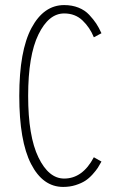

<svg xmlns="http://www.w3.org/2000/svg" viewBox="-20 -726 490 757"><path d="M229 11Q149 11 102.5 -79.5Q56 -170 56 -348Q56 -525.5 104.2 -615.8Q152.5 -706 233 -706Q264 -706 289.2 -696Q314.5 -686 331.8 -667.5Q349 -649 359.5 -633Q370 -617 380 -595L350 -579Q334.5 -617.5 305.5 -645.2Q276.5 -673 233 -673Q172 -673 131.5 -590Q91 -507 91 -348Q91 -189 131.5 -105.5Q172 -22 233 -22Q305.5 -22 350 -106L380 -89Q372.5 -75 365.5 -64.2Q358.5 -53.5 344.8 -38.2Q331 -23 316 -13.2Q301 -3.5 278.2 3.8Q255.5 11 229 11Z"/></svg>

Font: League Mono Condensed Thin
Style: Regular
Weight: 100
Width: 1
Designer: Tyler Finck
Foundry: The League of Moveable Type / Tyler Finck
Version: Version 2.210